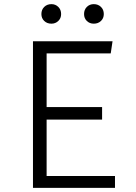

<svg xmlns="http://www.w3.org/2000/svg" viewBox="-20 -903 655 923"><path d="M204.1 -646.2V-388.2H470.8V-328.2H204.1V-56.9H532.8V0H138.5V-704.6H521L512.3 -646.2ZM227.2 -789.2Q206.2 -789.2 192.6 -802.3Q179 -815.4 179 -835.4Q179 -856.4 192.6 -869.7Q206.2 -883.1 227.2 -883.1Q246.7 -883.1 260.3 -869.7Q273.8 -856.4 273.8 -835.4Q273.8 -815.4 260.3 -802.3Q246.7 -789.2 227.2 -789.2ZM430.8 -789.2Q410.8 -789.2 397.4 -802.3Q384.1 -815.4 384.1 -835.4Q384.1 -856.4 397.4 -869.7Q410.8 -883.1 430.8 -883.1Q451.8 -883.1 465.4 -869.7Q479 -856.4 479 -835.4Q479 -815.4 465.4 -802.3Q451.8 -789.2 430.8 -789.2Z"/></svg>

Font: Fira Code Light
Style: Regular
Weight: 300
Monospace: yes
Designer: Carrois Corporate, Edenspiekermann AG, Nikita Prokopov
Foundry: Carrois Corporate, Edenspiekermann AG, Nikita Prokopov
Version: Version 6.000; ttfautohint (v1.8.2) -l 8 -r 50 -G 200 -x 14 